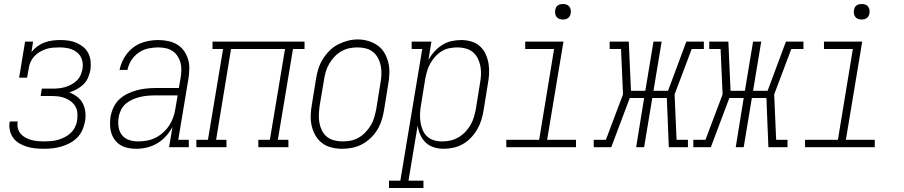

<svg xmlns="http://www.w3.org/2000/svg" viewBox="-20 -739 4540 964"><path d="M202 8Q180 8 158.5 6Q137 4 117 -2Q97 -8 79 -18Q61 -28 48.5 -44Q36 -60 30.5 -80.5Q25 -101 28 -123Q28 -124 28.5 -126Q29 -128 29 -129H69Q69 -128 69 -127Q69 -126 68 -124Q66 -108 70.5 -92.5Q75 -77 85 -66Q95 -55 109 -47.5Q123 -40 138 -36Q153 -32 169.5 -30.5Q186 -29 202 -29Q219 -29 236.5 -30.5Q254 -32 271.5 -37Q289 -42 305.5 -50.5Q322 -59 335.5 -72Q349 -85 357 -101.5Q365 -118 367 -135Q370 -153 368.5 -171.5Q367 -190 358.5 -204.5Q350 -219 336.5 -229.5Q323 -240 306.5 -246.5Q290 -253 272.5 -255Q255 -257 236 -257H184L190 -294H242Q258 -294 274 -295.5Q290 -297 306 -301.5Q322 -306 337 -314Q352 -322 364.5 -333.5Q377 -345 384 -360.5Q391 -376 394 -392Q397 -408 395 -424Q393 -440 385.5 -453.5Q378 -467 366 -476.5Q354 -486 339.5 -491.5Q325 -497 309 -499Q293 -501 277 -501Q261 -501 244 -499.5Q227 -498 210.5 -492.5Q194 -487 179 -478Q164 -469 152 -456Q140 -443 133 -427Q126 -411 124 -394L116 -349H76L106 -530H146L138 -478Q151 -494 168 -506.5Q185 -519 204.5 -526Q224 -533 243.5 -535.5Q263 -538 282 -538Q304 -538 325 -535Q346 -532 365 -523.5Q384 -515 399.5 -502Q415 -489 424 -470.5Q433 -452 435 -430.5Q437 -409 434 -387Q430 -368 422 -349Q414 -330 399 -315.5Q384 -301 365.5 -291Q347 -281 328 -275Q349 -267 367 -253.5Q385 -240 395.5 -220Q406 -200 408.5 -176.5Q411 -153 407 -130Q403 -108 394 -87Q385 -66 368.5 -49Q352 -32 331.5 -21Q311 -10 289 -3.5Q267 3 245.5 5.5Q224 8 202 8Z M665 8Q643 8 623 4Q603 0 586 -10Q569 -20 557 -36Q545 -52 539 -71Q533 -90 532.5 -111Q532 -132 535 -153Q539 -176 549.5 -199Q560 -222 578.5 -239.5Q597 -257 619.5 -268Q642 -279 666 -285.5Q690 -292 713.5 -294.5Q737 -297 760 -297H878L887 -349Q890 -368 890.5 -387.5Q891 -407 886 -425Q881 -443 871 -458Q861 -473 846 -483Q831 -493 812 -497Q793 -501 774 -501Q749 -501 723.5 -495.5Q698 -490 676 -474.5Q654 -459 639.5 -436.5Q625 -414 620 -388H580Q585 -410 594 -430.5Q603 -451 617 -469Q631 -487 649.5 -501Q668 -515 689 -523Q710 -531 731.5 -534.5Q753 -538 774 -538Q799 -538 823.5 -533Q848 -528 868.5 -516Q889 -504 903 -484.5Q917 -465 924 -442Q931 -419 930.5 -393.5Q930 -368 926 -343L875 -37H928V0H829L846 -102Q833 -77 813.5 -55.5Q794 -34 769.5 -19.5Q745 -5 718 1.5Q691 8 665 8ZM673 -29Q695 -29 717.5 -33Q740 -37 761 -47.5Q782 -58 800 -74.5Q818 -91 830.5 -110.5Q843 -130 850.5 -152Q858 -174 861 -196L872 -260H760Q741 -260 722.5 -258.5Q704 -257 684.5 -252.5Q665 -248 646.5 -240Q628 -232 612.5 -219Q597 -206 588 -188Q579 -170 576 -151Q572 -127 575 -103.5Q578 -80 591.5 -62Q605 -44 627 -36.5Q649 -29 673 -29Z M966 0V-37H1024L1100 -493H1047V-530H1509V-493H1451L1375 -37H1428V0H1277V-37H1335L1411 -493H1140L1065 -37H1117V0Z M1698 8Q1671 8 1644.5 1.5Q1618 -5 1597.5 -20.5Q1577 -36 1564 -58.5Q1551 -81 1545 -107Q1539 -133 1540 -160.5Q1541 -188 1546 -215L1567 -345Q1571 -370 1579 -395Q1587 -420 1601 -442.5Q1615 -465 1634.5 -484.5Q1654 -504 1677.5 -516Q1701 -528 1726 -534.5Q1751 -541 1777 -541Q1804 -541 1830 -533Q1856 -525 1877 -510Q1898 -495 1911 -472Q1924 -449 1930 -423.5Q1936 -398 1935 -370Q1934 -342 1929 -315L1908 -185Q1904 -160 1896 -135Q1888 -110 1874.5 -87.5Q1861 -65 1841 -46Q1821 -27 1797.5 -14.5Q1774 -2 1748.5 3Q1723 8 1698 8ZM1699 -29Q1720 -29 1741 -33Q1762 -37 1781 -48Q1800 -59 1815.5 -75.5Q1831 -92 1842 -110.5Q1853 -129 1859 -149.5Q1865 -170 1869 -191L1890 -321Q1894 -342 1895 -364Q1896 -386 1892 -407Q1888 -428 1878.5 -446.5Q1869 -465 1853 -478Q1837 -491 1816.5 -496Q1796 -501 1774 -501Q1753 -501 1732.5 -496.5Q1712 -492 1693 -481Q1674 -470 1659 -454Q1644 -438 1633 -419Q1622 -400 1616 -380Q1610 -360 1607 -339L1585 -209Q1582 -188 1581 -166Q1580 -144 1583.5 -123.5Q1587 -103 1596 -84.5Q1605 -66 1620.5 -53Q1636 -40 1657 -34.5Q1678 -29 1699 -29Z M1933 205V168H1990L2100 -493H2047V-530H2146L2131 -437Q2143 -460 2160.5 -479.5Q2178 -499 2200 -513Q2222 -527 2247 -532.5Q2272 -538 2296 -538Q2322 -538 2347 -530.5Q2372 -523 2390 -506.5Q2408 -490 2418.5 -467Q2429 -444 2433 -419Q2437 -394 2435.5 -367.5Q2434 -341 2429 -315L2408 -185Q2404 -160 2396.5 -136Q2389 -112 2376 -89.5Q2363 -67 2345 -48Q2327 -29 2304.5 -16Q2282 -3 2257 2.5Q2232 8 2208 8Q2182 8 2158 0.5Q2134 -7 2117 -23.5Q2100 -40 2090 -62.5Q2080 -85 2077 -109L2031 168H2106V205ZM2200 -29Q2221 -29 2241.5 -33.5Q2262 -38 2281 -49Q2300 -60 2315.5 -76Q2331 -92 2342 -111Q2353 -130 2359 -150Q2365 -170 2369 -191L2390 -321Q2394 -342 2395 -364Q2396 -386 2392 -406.5Q2388 -427 2379 -445.5Q2370 -464 2354.5 -477Q2339 -490 2318.5 -495.5Q2298 -501 2277 -501Q2257 -501 2236.5 -497Q2216 -493 2198 -482Q2180 -471 2165.5 -455Q2151 -439 2140.5 -420.5Q2130 -402 2124.5 -382.5Q2119 -363 2115 -343L2094 -213Q2090 -192 2089 -170Q2088 -148 2091 -127.5Q2094 -107 2101.5 -88Q2109 -69 2123.5 -55Q2138 -41 2158 -35Q2178 -29 2200 -29Z M2522 0V-37H2687L2762 -493H2617V-530H2809L2727 -37H2872V0ZM2806 -641Q2797 -641 2788.5 -644Q2780 -647 2774.5 -654Q2769 -661 2767.5 -670.5Q2766 -680 2768 -690Q2769 -696 2772 -702Q2775 -708 2781 -712Q2787 -716 2793.5 -717.5Q2800 -719 2806 -719Q2816 -719 2824.5 -716Q2833 -713 2838.5 -706Q2844 -699 2845.5 -689.5Q2847 -680 2845 -670Q2844 -664 2840.5 -658Q2837 -652 2831.5 -648Q2826 -644 2819.5 -642.5Q2813 -641 2806 -641Z M2961 0V-37H3022L3108 -265L3098 -493H3041V-530H3137L3148 -283H3220L3261 -530H3302L3261 -283H3334L3426 -530H3514V-493H3453L3367 -265L3377 -37H3434V0H3338L3328 -247H3255L3214 0H3174L3214 -247H3142L3049 0Z M3461 0V-37H3522L3608 -265L3598 -493H3541V-530H3637L3648 -283H3720L3761 -530H3802L3761 -283H3834L3926 -530H4014V-493H3953L3867 -265L3877 -37H3934V0H3838L3828 -247H3755L3714 0H3674L3714 -247H3642L3549 0Z M4022 0V-37H4187L4262 -493H4117V-530H4309L4227 -37H4372V0ZM4306 -641Q4297 -641 4288.5 -644Q4280 -647 4274.5 -654Q4269 -661 4267.5 -670.5Q4266 -680 4268 -690Q4269 -696 4272 -702Q4275 -708 4281 -712Q4287 -716 4293.5 -717.5Q4300 -719 4306 -719Q4316 -719 4324.5 -716Q4333 -713 4338.5 -706Q4344 -699 4345.5 -689.5Q4347 -680 4345 -670Q4344 -664 4340.5 -658Q4337 -652 4331.5 -648Q4326 -644 4319.5 -642.5Q4313 -641 4306 -641Z"/></svg>

Font: Iosevka Curly Slab XLtObl
Style: Regular
Weight: 200
Italic angle: -9°
Monospace: yes
Designer: Belleve Invis
Foundry: Belleve Invis
Version: Version 11.1.0; ttfautohint (v1.8.3)